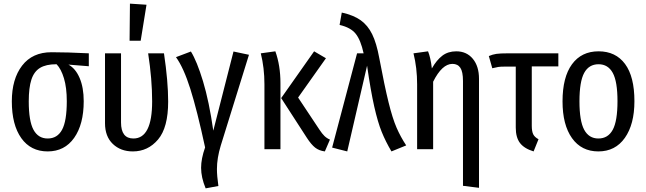

<svg xmlns="http://www.w3.org/2000/svg" viewBox="-20 -820 3551 1055"><path d="M468 -456 356 -465Q395 -444 417.5 -391.5Q440 -339 440 -264Q440 -137 387.5 -62.5Q335 12 242 12Q149 12 97 -61Q45 -134 45 -263Q45 -386 101.5 -459.5Q158 -533 263 -533Q348 -533 468 -527ZM347 -264Q347 -338 331.5 -389.5Q316 -441 291 -467H289Q233 -467 200 -447Q167 -427 152.5 -382.5Q138 -338 138 -263Q138 -155 164 -107Q190 -59 242 -59Q295 -59 321 -107Q347 -155 347 -264Z M904 -262Q904 -119 848.5 -53.5Q793 12 710 12Q643 12 600 -29Q557 -70 557 -143V-527H645V-147Q645 -59 713 -59Q816 -59 816 -263Q816 -385 794 -527H881Q904 -373 904 -262ZM694 -800 785 -794 753 -596H692Z M1152 -102 1263 -537 1348 -519 1193 -20Q1172 49 1172 109Q1172 146 1180 202L1110 215Q1085 155 1085 102Q1085 52 1107 -10Q1063 -214 1026 -331Q989 -448 947 -506L1029 -537Q1062 -484 1095.5 -373.5Q1129 -263 1152 -102Z M1521 -363V0H1433V-357Q1433 -447 1413 -527L1493 -538Q1521 -460 1521 -363ZM1618 -284 1735 -108Q1750 -85 1763 -72.5Q1776 -60 1793 -53L1765 12Q1733 8 1711.5 -9Q1690 -26 1666 -63L1525 -281L1706 -538L1771 -500Z M2064 -501Q2093 -347 2115 -258Q2137 -169 2159 -118.5Q2181 -68 2212 -21L2131 12Q2099 -42 2077.5 -95Q2056 -148 2036.5 -234Q2017 -320 1997 -459L1888 12L1805 -9L1942 -527H1978Q1962 -600 1934.5 -634.5Q1907 -669 1846 -683L1858 -751Q1922 -737 1961.5 -709Q2001 -681 2025 -632Q2049 -583 2064 -501Z M2612 -387V212L2524 201V-375Q2524 -426 2509.5 -447.5Q2495 -469 2466 -469Q2409 -469 2360 -371V0H2272V-357Q2272 -447 2252 -527L2332 -538Q2346 -504 2353 -444Q2379 -490 2410.5 -514Q2442 -538 2487 -538Q2544 -538 2578 -497Q2612 -456 2612 -387Z M2902 -455V-129Q2902 -98 2910 -82Q2918 -66 2939 -55L2912 12Q2860 -4 2837 -34.5Q2814 -65 2814 -119V-454H2753Q2730 -454 2717.5 -452Q2705 -450 2685 -445L2666 -512Q2687 -521 2707.5 -524Q2728 -527 2772 -527H3048V-455Z M3466 -264Q3466 -137 3413.5 -62.5Q3361 12 3268 12Q3175 12 3123 -61Q3071 -134 3071 -263Q3071 -396 3123 -467Q3175 -538 3269 -538Q3363 -538 3414.5 -468.5Q3466 -399 3466 -264ZM3164 -263Q3164 -155 3190 -107Q3216 -59 3268 -59Q3321 -59 3347 -107Q3373 -155 3373 -264Q3373 -372 3347 -419.5Q3321 -467 3269 -467Q3216 -467 3190 -419.5Q3164 -372 3164 -263Z"/></svg>

Font: Fira Sans Extra Condensed
Style: Regular
Weight: 400
Width: 1
Designer: Carrois Corporate & Edenspiekermann AG
Foundry: Carrois Corporate GbR & Edenspiekermann AG
Version: Version 4.203